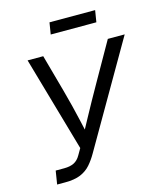

<svg xmlns="http://www.w3.org/2000/svg" viewBox="-130 -1000 925 1095"><g transform="rotate(-15 332.0 -452.5)"><path d="M69.8 0 82.5 -79.1H132.8Q167.5 -79.1 190.7 -90.6Q213.9 -102.1 229.5 -129.9L251 -167L90.3 -727.5H182.6L243.2 -508.3Q257.3 -457.5 268.8 -410.9Q280.3 -364.3 290.5 -319.8Q300.8 -275.4 311 -229H285.6Q310.5 -275.4 334.7 -319.8Q358.9 -364.3 384.5 -410.6Q410.2 -457 439.5 -508.3L564 -727.5H663.6L311.5 -118.7Q292 -84.5 268.3 -57.4Q244.6 -30.3 209 -15.1Q173.3 0 117.7 0ZM536.6 -904.8 525.4 -835.9H255.9L267.1 -904.8Z"/></g></svg>

Font: Inter 28pt
Style: Italic
Weight: 400
Italic angle: -9.3988°
Designer: Rasmus Andersson
Foundry: rsms
Version: Version 4.001;git-66647c0bb